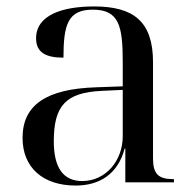

<svg xmlns="http://www.w3.org/2000/svg" viewBox="-20 -566 603 596"><path d="M215 10C288 10 346 -25 367 -105H369V0H520V-10H517C472 -10 455 -26 455 -74V-373C455 -500 394 -546 272 -546C173 -546 92 -519 92 -447C92 -404 121 -387 177 -387C177 -490 191 -536 268 -536C350 -536 361 -485 361 -373V-298L278 -295C125 -290 50 -241 50 -138C50 -46 113 10 215 10ZM235 -4C176 -4 147 -46 147 -127C147 -238 184 -279 297 -284L361 -287V-143C361 -68 309 -4 235 -4Z"/></svg>

Font: Noto Serif Display
Style: Regular
Weight: 400
Designer: Monotype Design Team
Foundry: Monotype Imaging Inc.
Version: Version 2.009